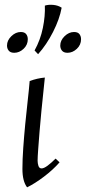

<svg xmlns="http://www.w3.org/2000/svg" viewBox="-20 -787 367 822"><path d="M218 -108 235 -92Q207 -60 168 -30.5Q129 -1 96 15Q76 -11 76 -64Q76 -104 79.5 -153.5Q83 -203 88 -255Q93 -307 98.5 -355Q104 -403 107 -440Q139 -452 172 -455Q170 -434 166 -396.5Q162 -359 157.5 -314Q153 -269 149.5 -225.5Q146 -182 143.5 -148Q141 -114 141 -99Q141 -88 144.5 -77Q148 -66 158 -66Q168 -66 183.5 -77.5Q199 -89 218 -108ZM143 -555 128 -571Q153 -616 163.5 -667.5Q174 -719 172 -763Q188 -768 208.5 -766Q229 -764 244 -754Q235 -705 207 -650Q179 -595 143 -555ZM41 -561Q25 -561 17.5 -570Q10 -579 10 -592Q10 -614 28.5 -632Q47 -650 69 -650Q85 -650 92 -641Q99 -632 99 -619Q99 -595 81 -578Q63 -561 41 -561ZM269 -561Q253 -561 245.5 -570Q238 -579 238 -592Q238 -614 256.5 -632Q275 -650 297 -650Q313 -650 320 -641Q327 -632 327 -619Q327 -595 309 -578Q291 -561 269 -561Z"/></svg>

Font: Bona Nova
Style: Italic
Weight: 400
Italic angle: -4°
Designer: Mateusz Machalski
Foundry: Capitalics
Version: Version 4.001; ttfautohint (v1.8.3)